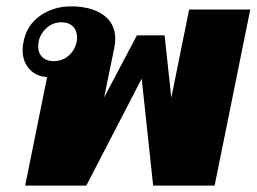

<svg xmlns="http://www.w3.org/2000/svg" viewBox="-20 -583 806 603"><path d="M128 -341Q93 -343 72 -366.5Q51 -390 51 -426Q51 -439 54 -452Q64 -504 106 -533.5Q148 -563 203 -563Q266 -563 304 -536.5Q342 -510 342 -460Q342 -448 339 -433L307 -277L410 -472H497L518 -276L574 -553H766L654 0H461L425 -336L251 0H59ZM221 -452Q222 -457 222 -466Q222 -487 209 -500Q196 -513 173 -513Q143 -513 121.5 -490.5Q100 -468 100 -437Q100 -416 113 -403.5Q126 -391 148 -391Q176 -391 195.5 -408Q215 -425 221 -452Z"/></svg>

Font: Taviraj Black
Style: Italic
Weight: 900
Italic angle: -12°
Designer: Katatrad Team
Foundry: CadsonDemak
Version: Version 1.001